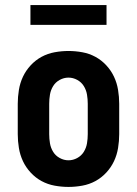

<svg xmlns="http://www.w3.org/2000/svg" viewBox="-20 -729 540 757"><path d="M250 8Q223 8 195.5 3Q168 -2 144 -15Q120 -28 101 -48.5Q82 -69 70.5 -93.5Q59 -118 54.5 -145.5Q50 -173 50 -200V-320Q50 -347 54.5 -374.5Q59 -402 70.5 -426.5Q82 -451 101 -471.5Q120 -492 144 -505Q168 -518 195.5 -523Q223 -528 250 -528Q277 -528 304.5 -523Q332 -518 356 -505Q380 -492 399 -471.5Q418 -451 429.5 -426.5Q441 -402 445.5 -374.5Q450 -347 450 -320V-200Q450 -173 445.5 -145.5Q441 -118 429.5 -93.5Q418 -69 399 -48.5Q380 -28 356 -15Q332 -2 304.5 3Q277 8 250 8ZM250 -97Q268 -97 284.5 -106Q301 -115 310.5 -130.5Q320 -146 323 -164Q326 -182 326 -200V-320Q326 -338 323 -356Q320 -374 310.5 -389.5Q301 -405 284.5 -414Q268 -423 250 -423Q232 -423 215.5 -414Q199 -405 189.5 -389.5Q180 -374 177 -356Q174 -338 174 -320V-200Q174 -182 177 -164Q180 -146 189.5 -130.5Q199 -115 215.5 -106Q232 -97 250 -97ZM100 -631V-709H400V-631Z"/></svg>

Font: Iosevka SS04 Extrabold
Style: Regular
Weight: 800
Monospace: yes
Designer: Belleve Invis
Foundry: Belleve Invis
Version: Version 19.0.0; ttfautohint (v1.8.4)